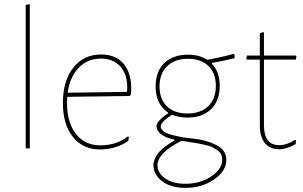

<svg xmlns="http://www.w3.org/2000/svg" viewBox="-20 -722 1476 934"><path d="M125 -702V0H105V-698Z M466 5Q383 5 334.5 -56Q286 -117 286 -221Q286 -329 336.5 -393Q387 -457 472 -457Q548 -457 586.5 -405Q625 -353 617 -262L611 -255L307 -251Q306 -242 306 -221Q306 -126 349.5 -70.5Q393 -15 468 -15Q547 -15 601 -58L607 -56L604 -36Q542 5 466 5ZM471 -437Q406 -437 363 -392.5Q320 -348 309 -271L598 -275L599 -296Q599 -362 564.5 -399.5Q530 -437 471 -437Z M895 -456Q950 -456 989 -431Q1063 -445 1117 -460L1121 -457V-439Q1074 -427 1012 -416L1010 -413Q1049 -372 1049 -304Q1049 -233 1007 -191.5Q965 -150 892 -150Q850 -150 817 -164Q762 -129 762 -107Q762 -81 812 -67Q862 -53 921.5 -47.5Q981 -42 1031 -17Q1081 8 1081 55Q1081 110 1021.5 151Q962 192 882 192Q811 192 768.5 159.5Q726 127 726 77Q731 43 755 16.5Q779 -10 828 -38V-43Q741 -62 741 -111Q746 -136 798 -171V-174Q737 -215 737 -301Q737 -374 779 -415Q821 -456 895 -456ZM895 -436Q830 -436 793 -400Q756 -364 756 -301Q756 -240 792 -205Q828 -170 892 -170Q956 -170 993 -205.5Q1030 -241 1030 -304Q1030 -366 994 -401Q958 -436 895 -436ZM746 82Q746 119 783 145.5Q820 172 882 172Q954 172 1007.5 136Q1061 100 1061 55Q1061 40 1055.5 28.5Q1050 17 1037 8.5Q1024 0 1012.5 -6Q1001 -12 978 -17Q955 -22 942.5 -24.5Q930 -27 902 -31Q874 -35 863 -37Q746 22 746 82Z M1338 4Q1293 4 1268.5 -26Q1244 -56 1244 -112V-432H1182L1178 -436L1181 -452H1244V-560L1260 -566L1264 -563V-452H1419L1422 -448L1419 -432H1264V-113Q1264 -16 1338 -16Q1376 -16 1416 -42L1420 -39L1418 -21Q1374 4 1338 4Z"/></svg>

Font: Alegreya Sans SC Thin
Style: Regular
Weight: 100
Designer: Juan Pablo del Peral
Foundry: Huerta Tipografica
Version: Version 2.007